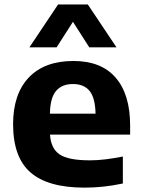

<svg xmlns="http://www.w3.org/2000/svg" viewBox="-20 -828 634 858"><path d="M358 10.5Q194 10.5 116.2 -57.5Q38.5 -125.5 38.5 -273Q38.5 -407.5 108.5 -481.5Q178.5 -555.5 308.5 -555.5Q432.5 -555.5 497 -480.8Q561.5 -406 561.5 -267.5V-226.5H203.5Q207.5 -164 246.5 -137.8Q285.5 -111.5 382.5 -111.5Q416 -111.5 453.8 -116.2Q491.5 -121 529 -128.5V-8Q482 2 440 6.2Q398 10.5 358 10.5ZM306 -452.5Q257 -452.5 230.8 -422Q204.5 -391.5 203 -320H407Q405.5 -391 380.2 -421.8Q355 -452.5 306 -452.5ZM111.5 -616.5 239.5 -808H372.5L500.5 -616.5H379L306 -730.5L233 -616.5Z"/></svg>

Font: Encode Sans SmExp
Style: Bold
Weight: 700
Width: 6
Designer: Multiple Designers
Foundry: Impallari Type
Version: Version 3.002; ttfautohint (v1.8.3) -l 8 -r 50 -G 200 -x 14 